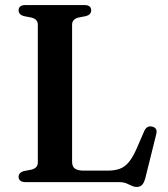

<svg xmlns="http://www.w3.org/2000/svg" viewBox="-20 -720 663 759"><path d="M320.5 -656.5 289.5 -650.5Q278 -647.5 271.5 -640.5Q265 -633.5 265 -623V-80.5Q265 -61.5 276.2 -53.5Q287.5 -45.5 311 -45.5H405Q434 -45.5 454 -53Q474 -60.5 489.8 -79.8Q505.5 -99 521 -134.5L550.5 -202.5Q555.5 -213.5 563.2 -217.8Q571 -222 581.5 -219.5Q592.5 -217 596.8 -209.5Q601 -202 597.5 -189L554 -14Q549 3 541.5 11Q534 19 520 19Q510 19 500.5 14.2Q491 9.5 479.5 4.8Q468 0 451 0H81Q67 0 60.2 -5.8Q53.5 -11.5 53.5 -20.5Q53.5 -37.5 73.5 -43.5L104.5 -49.5Q116.5 -52.5 123 -59.5Q129.5 -66.5 129.5 -77V-623Q129.5 -633.5 123 -640.5Q116.5 -647.5 104.5 -650.5L73.5 -656.5Q53.5 -662.5 53.5 -679.5Q53.5 -689 60.2 -694.5Q67 -700 81 -700H313.5Q327.5 -700 334 -694.5Q340.5 -689 340.5 -679.5Q340.5 -662.5 320.5 -656.5Z"/></svg>

Font: Fraunces Medium
Style: Regular
Weight: 500
Version: Version 1.000;[b76b70a41]